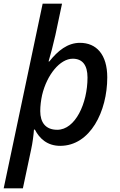

<svg xmlns="http://www.w3.org/2000/svg" viewBox="-45 -780 649 1040"><path d="M-25 240H79L124 28C131 -3 137 -49 139 -78H144C168 -31 210 10 281 10C444 10 536 -177 536 -361C536 -485 477 -548 388 -548C321 -548 268 -505 222 -447H218C229 -484 243 -536 255 -590L291 -760H186ZM265 -77C201 -77 173 -118 173 -178C173 -207 177 -237 183 -265C209 -375 280 -462 349 -462C401 -462 429 -428 429 -360C429 -220 363 -77 265 -77Z"/></svg>

Font: Noto Sans Medium
Style: Italic
Weight: 500
Italic angle: -12°
Designer: Monotype Design Team
Foundry: Monotype Imaging Inc.
Version: Version 2.013